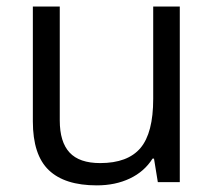

<svg xmlns="http://www.w3.org/2000/svg" viewBox="-20 -555 654 585"><path d="M162.1 -535.2V-188Q162.1 -122.6 191.9 -90.3Q221.7 -58.1 285.2 -58.1Q369.1 -58.1 408 -104Q446.8 -149.9 446.8 -253.9V-535.2H527.8V0H460.9L449.2 -71.8H444.8Q419.9 -32.2 375.7 -11.2Q331.5 9.8 274.9 9.8Q177.2 9.8 128.7 -36.6Q80.1 -83 80.1 -185.1V-535.2Z"/></svg>

Font: f07869316
Style: Regular
Weight: 400
Foundry: Ascender Corporation
Version: Version 1.10